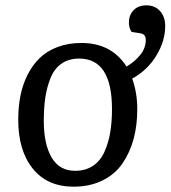

<svg xmlns="http://www.w3.org/2000/svg" viewBox="-20 -681 635 715"><path d="M47.9 -234.9Q47.9 -281.2 55.7 -322.3Q63.5 -363.3 81.5 -400.1Q99.6 -437 126.5 -463.6Q153.3 -490.2 193.4 -505.6Q233.4 -521 283.2 -521Q395 -521 451.2 -433.1Q481.9 -451.2 502.4 -476.6Q522.9 -502 522.9 -532.2Q522.9 -554.2 502 -557.1L470.2 -562Q460 -576.7 460 -597.2Q460 -624.5 477.3 -642.8Q494.6 -661.1 525.9 -661.1Q557.1 -661.1 576.2 -639.6Q595.2 -618.2 595.2 -584Q595.2 -528.8 562.5 -474.4Q529.8 -419.9 472.2 -388.2Q491.2 -336.4 491.2 -273.9Q491.2 -214.8 477.8 -164.6Q464.4 -114.3 436.8 -73.5Q409.2 -32.7 362.3 -9.3Q315.4 14.2 253.9 14.2Q156.2 14.2 102.1 -53Q47.9 -120.1 47.9 -234.9ZM259.8 -44.9Q298.3 -44.9 325.9 -63.2Q353.5 -81.5 368.7 -115Q383.8 -148.4 390.4 -187.5Q397 -226.6 397 -274.9Q397 -462.9 274.9 -462.9Q236.3 -462.9 209.5 -444.3Q182.6 -425.8 168.7 -391.6Q154.8 -357.4 148.9 -318.8Q143.1 -280.3 143.1 -231Q143.1 -144.5 172.1 -94.7Q201.2 -44.9 259.8 -44.9Z"/></svg>

Font: Literata Book
Style: Italic
Weight: 400
Italic angle: -3°
Designer: Latin by Veronika Burian and Jose Scaglione. Greek by Irene Vlachou. Cyrillic by Vera Evstafieva
Foundry: TypeTogether
Version: Version 1.003;PS 001.003;hotconv 1.0.88;makeotf.lib2.5.64775